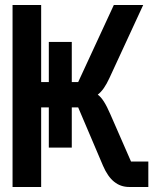

<svg xmlns="http://www.w3.org/2000/svg" viewBox="-20 -745 640 765"><path d="M144 -317V0H30V-725H144V-418H174.5V-578H266V-418H291.5L433.5 -725H550.5L416 -434Q394 -386 369.5 -368Q382 -359 394 -340.2Q406 -321.5 420 -289L502 -101.5H571V0H495Q460.5 0 434.8 -20.8Q409 -41.5 390.5 -84.5L291.5 -317H266V-157H174.5V-317Z"/></svg>

Font: JuliaMono ExtraBold
Style: Regular
Weight: 800
Monospace: yes
Designer: cormullion
Foundry: corm
Version: Version 0.055; ttfautohint (v1.8.4)